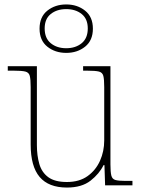

<svg xmlns="http://www.w3.org/2000/svg" viewBox="-20 -834 637 864"><path d="M281 10Q199 10 158.5 -37.5Q118 -85 118 -184V-442Q118 -477 114 -492.5Q110 -508 94 -512Q78 -516 41 -516H15V-536H146V-181Q146 -134 157 -96Q168 -58 197.5 -36.5Q227 -15 281 -15Q337 -15 374 -41.5Q411 -68 430 -110.5Q449 -153 449 -202V-442Q449 -477 445 -492.5Q441 -508 425 -512Q409 -516 372 -516H354V-536H477V-94Q477 -60 481 -44Q485 -28 499.5 -24Q514 -20 544 -20H576V0H453L450 -91H446Q427 -52 387.5 -21Q348 10 281 10ZM278 -596Q228 -596 193 -624Q158 -652 158 -705Q158 -758 193 -786Q228 -814 278 -814Q328 -814 363 -786Q398 -758 398 -705Q398 -652 363 -624Q328 -596 278 -596ZM278 -617Q320 -617 347.5 -639.5Q375 -662 375 -706Q375 -749 347.5 -771Q320 -793 278 -793Q236 -793 208.5 -771Q181 -749 181 -706Q181 -662 208.5 -639.5Q236 -617 278 -617Z"/></svg>

Font: Noto Serif Khmer Thin
Style: Regular
Weight: 250
Version: Version 2.003